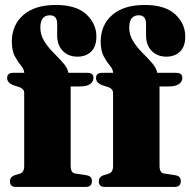

<svg xmlns="http://www.w3.org/2000/svg" viewBox="-20 -734 748 754"><path d="M257.5 -83Q257.5 -55 275.5 -52.5L318.5 -46Q341 -43 341 -23Q341 0 317.5 0H41.5Q19 0 19 -22Q19 -38.5 36.5 -45.5L58 -52Q75 -57.5 75 -81.5V-370.5Q75 -383.5 58.5 -391L29.5 -400.5Q8 -410.5 8 -427.5Q8 -448 31.5 -448H75.5Q74 -463 61.8 -477.5Q49.5 -492 38 -513.5Q26.5 -535 26.5 -570.5Q26.5 -635.5 71.5 -675Q116.5 -714.5 199.5 -714.5Q279.5 -714.5 319 -677.8Q358.5 -641 358.5 -590.5Q358.5 -551 337.8 -531.2Q317 -511.5 284.5 -511.5Q248.5 -511.5 226.5 -534.2Q204.5 -557 204.5 -595.5V-640Q204.5 -674 176 -674Q138.5 -674 138.5 -625.5Q138.5 -596.5 153.8 -572.2Q169 -548 190 -527Q211 -506 228 -486.8Q245 -467.5 248.5 -448H323Q347 -448 347 -428.5Q347 -413.5 334 -404Q321 -394.5 293 -394.5H257.5ZM606.5 -83Q606.5 -55 624.5 -52.5L667.5 -46Q690 -43 690 -23Q690 0 666.5 0H390.5Q368 0 368 -22Q368 -38.5 385.5 -45.5L407 -52Q424 -57.5 424 -81.5V-370.5Q424 -383.5 407.5 -391L378.5 -400.5Q357 -410.5 357 -427.5Q357 -448 380.5 -448H424.5Q423 -463 410.8 -477.5Q398.5 -492 387 -513.5Q375.5 -535 375.5 -570.5Q375.5 -635.5 420.5 -675Q465.5 -714.5 548.5 -714.5Q628.5 -714.5 668 -677.8Q707.5 -641 707.5 -590.5Q707.5 -551 686.8 -531.2Q666 -511.5 633.5 -511.5Q597.5 -511.5 575.5 -534.2Q553.5 -557 553.5 -595.5V-640Q553.5 -674 525 -674Q487.5 -674 487.5 -625.5Q487.5 -596.5 502.8 -572.2Q518 -548 539 -527Q560 -506 577 -486.8Q594 -467.5 597.5 -448H672Q696 -448 696 -428.5Q696 -413.5 683 -404Q670 -394.5 642 -394.5H606.5Z"/></svg>

Font: Fraunces 144pt S050 Black
Style: Regular
Weight: 900
Version: Version 1.000; ttfautohint (v1.8.3)